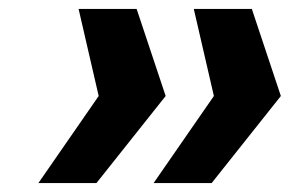

<svg xmlns="http://www.w3.org/2000/svg" viewBox="-20 -467 649 430"><path d="M454 -57H324L459 -252L414 -447H544L609 -252ZM196 -57H66L201 -252L156 -447H286L351 -252Z"/></svg>

Font: Perun
Style: Bold Italic
Weight: 700
Italic angle: -12°
Foundry: Copyright (c) Stefan Peev, Context Ltd, 2016
Version: Version 1.027